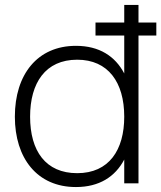

<svg xmlns="http://www.w3.org/2000/svg" viewBox="-20 -740 651 775"><path d="M481.5 -596.5V-443.5C445 -513 381 -555 286.5 -555C131 -555 40 -439.5 40 -269C40 -102 129.5 15 286.5 15C380.5 15 445 -26.5 481.5 -96V0H539V-596.5H611V-649H539V-720H481.5V-649H365.5V-596.5ZM291.5 -499C416.5 -499 481.5 -408 481.5 -269C481.5 -135 420.5 -41 291.5 -41C164.5 -41 101.5 -130.5 101.5 -269C101.5 -405.5 163.5 -499 291.5 -499Z"/></svg>

Font: Vela Sans Light
Style: Regular
Weight: 300
Designer: Principal design: Mikhail Sharanda - project Manrope.
Design modification: Ravid Balaliev
Foundry: Mikhail Sharanda
Version: Version 1.001